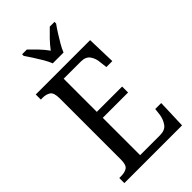

<svg xmlns="http://www.w3.org/2000/svg" viewBox="-279 -1012 1094 1094"><g transform="rotate(-45 268.0 -465.5)"><path d="M31 0V-41H47Q76 -41 94 -53Q112 -65 112 -108V-601Q112 -648 93 -660.5Q74 -673 47 -673H31V-714H469L474 -540H426L421 -582Q419 -615 402 -640Q385 -665 346 -665H207V-398H411V-350H207V-49H367Q408 -49 426 -74Q444 -99 449 -132L454 -174H502L496 0ZM225 -771Q216 -794 200.5 -820.5Q185 -847 168 -873Q151 -899 138 -918V-931H176Q199 -909 224 -883Q249 -857 268 -830Q288 -857 313 -883Q338 -909 361 -931H399V-918Q385 -899 368.5 -873Q352 -847 336.5 -820.5Q321 -794 312 -771Z"/></g></svg>

Font: Noto Serif Ethiopic Condensed
Style: Regular
Weight: 400
Width: 3
Designer: Monotype Design Team
Foundry: Monotype Imaging Inc.
Version: Version 2.102; ttfautohint (v1.8.4.7-5d5b)